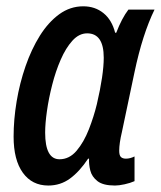

<svg xmlns="http://www.w3.org/2000/svg" viewBox="-20 -570 503 600"><path d="M130.9 9.8Q80.1 9.8 51.3 -30.3Q22.5 -70.3 22.5 -143.1Q22.5 -196.3 32 -253.2Q41.5 -310.1 59.8 -363Q78.1 -416 104.5 -458.3Q130.9 -500.5 165 -525.4Q199.2 -550.3 240.2 -550.3Q276.9 -550.3 303.2 -529.1Q329.6 -507.8 339.8 -467.8H343.3Q360.8 -513.2 381.3 -540H462.9Q425.3 -462.9 400.4 -344.7L360.8 -156.7Q356.9 -140.6 354.7 -125.5Q352.5 -110.4 352.5 -99.1Q352.5 -84.5 357.9 -79.3Q363.3 -74.2 373.5 -74.2Q386.7 -74.2 400.4 -81.1V-3.9Q387.2 2 369.4 5.9Q351.6 9.8 339.4 9.8Q302.2 9.8 284.7 -3.9Q267.1 -17.6 262.2 -37.1Q257.3 -56.6 258.3 -74.2H255.4Q228.5 -33.7 198.7 -12Q168.9 9.8 130.9 9.8ZM166 -72.3Q196.8 -72.3 219.5 -99.1Q242.2 -126 257.8 -166Q273.4 -206.1 282.7 -244.6Q304.2 -336.9 304.2 -389.6Q304.2 -465.8 252.4 -465.8Q227.1 -465.8 206.3 -442.9Q185.5 -419.9 169.7 -383.5Q153.8 -347.2 143.1 -304.9Q132.3 -262.7 126.7 -223.1Q121.1 -183.6 121.1 -155.8Q121.1 -72.3 166 -72.3Z"/></svg>

Font: Open Sans Condensed SemiBold
Style: Italic
Weight: 600
Width: 3
Italic angle: -12°
Designer: Monotype Design Team
Foundry: Monotype Imaging Inc.
Version: Version 3.000; ttfautohint (v1.8.4)